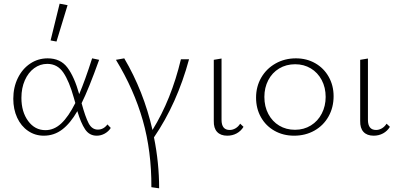

<svg xmlns="http://www.w3.org/2000/svg" viewBox="-20 -731 2155 1040"><path d="M580 -38Q568 -19 547.5 -7.5Q527 4 504 4Q464 4 441 -30.5Q418 -65 399 -129Q361 -63 317 -29.5Q273 4 217 4Q170 4 132 -22Q94 -48 73 -93.5Q52 -139 52 -196Q52 -258 76.5 -308Q101 -358 143.5 -386.5Q186 -415 238 -415Q308 -415 345.5 -364.5Q383 -314 409 -221Q441 -296 479 -415L517 -407Q460 -248 422 -172Q442 -98 460 -63.5Q478 -29 510 -29Q541 -29 562 -57ZM388 -173 380 -201Q355 -291 323 -338Q291 -385 236 -385Q197 -385 165 -361.5Q133 -338 114.5 -296Q96 -254 96 -201Q96 -125 132.5 -75.5Q169 -26 226 -26Q273 -26 312 -62.5Q351 -99 388 -173ZM254 -512 303 -711 346 -703 286 -506Z M814 13Q842 151 842 289L800 283Q801 88 753.5 -79Q706 -246 608 -407L653 -415Q758 -237 806 -27Q908 -192 960 -410H1004Q939 -170 814 13Z M1138 -76V-407L1180 -414V-82Q1180 -27 1224 -27Q1240 -27 1255 -35.5Q1270 -44 1281 -61L1299 -44Q1285 -21 1262 -8.5Q1239 4 1211 4Q1175 4 1156 -16.5Q1137 -37 1138 -76Z M1367 -202Q1367 -262 1395 -310.5Q1423 -359 1472.5 -387Q1522 -415 1583 -415Q1641 -415 1687.5 -388.5Q1734 -362 1760.5 -315Q1787 -268 1787 -210Q1787 -149 1759.5 -100Q1732 -51 1683 -23.5Q1634 4 1573 4Q1514 4 1467 -22.5Q1420 -49 1393.5 -96Q1367 -143 1367 -202ZM1744 -206Q1744 -257 1722.5 -297.5Q1701 -338 1663.5 -360.5Q1626 -383 1579 -383Q1530 -383 1492 -360Q1454 -337 1433 -296.5Q1412 -256 1412 -206Q1412 -154 1433.5 -113.5Q1455 -73 1492.5 -50.5Q1530 -28 1578 -28Q1626 -28 1664 -51.5Q1702 -75 1723 -116Q1744 -157 1744 -206Z M1931 -76V-407L1973 -414V-82Q1973 -27 2017 -27Q2033 -27 2048 -35.5Q2063 -44 2074 -61L2092 -44Q2078 -21 2055 -8.5Q2032 4 2004 4Q1968 4 1949 -16.5Q1930 -37 1931 -76Z"/></svg>

Font: Ysabeau Light
Style: Regular
Weight: 300
Designer: Christian Thalmann (Catharsis Fonts)
Version: Version 0.003